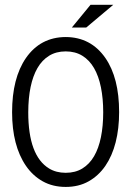

<svg xmlns="http://www.w3.org/2000/svg" viewBox="-20 -754 535 783"><path d="M465.8 -296.9Q465.8 -229.5 451.7 -173.8Q437.5 -118.2 409.7 -77.6Q381.8 -37.1 341.3 -14.4Q300.8 8.3 248 8.3Q195.3 8.3 154.5 -14.4Q113.8 -37.1 85.9 -77.6Q29.3 -160.2 29.3 -296.4Q29.3 -435.5 85.9 -517.6Q145 -602.5 248 -603Q350.6 -602.5 409.7 -517.6Q465.8 -436.5 465.8 -296.9ZM132.8 -476.6Q95.7 -412.1 95.2 -296.4Q95.2 -118.7 180.2 -66.9Q209 -49.3 248 -49.3Q287.1 -49.3 315.9 -66.9Q344.7 -84.5 363.5 -116.7Q382.3 -148.9 391.6 -194.6Q400.9 -240.2 400.9 -296.1Q400.9 -352.1 391.6 -397.9Q382.3 -443.8 363.5 -476.3Q344.7 -508.8 315.9 -526.6Q287.1 -544.4 248 -544.4Q209 -544.4 180.2 -526.6Q151.4 -508.8 132.8 -476.6ZM441.9 -734.4 331.5 -641.6H272.9L349.1 -734.4Z"/></svg>

Font: Meera
Style: Regular
Weight: 400
Designer: Hussain KH and Suresh P for Swathanthra Malayalam Computing (SMC)
Version: Version 7.0.0+20221109